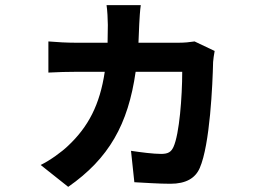

<svg xmlns="http://www.w3.org/2000/svg" viewBox="-20 -650 1040 746"><path d="M814 -452 736 -489C717 -486 696 -484 675 -484H518L521 -556C522 -576 524 -611 527 -630H394C397 -612 399 -572 399 -553L398 -484H273C242 -484 202 -486 168 -489V-368C202 -370 246 -371 274 -371H387C368 -243 323 -157 244 -83C220 -60 175 -27 138 -9L245 76C403 -34 478 -167 507 -371H688C688 -275 677 -129 654 -79C645 -60 634 -52 606 -52C576 -52 529 -58 489 -64L502 58C542 60 596 64 642 64C703 64 739 42 756 3C796 -88 806 -323 808 -409C809 -419 811 -438 814 -452Z"/></svg>

Font: Noto Sans Mono CJK SC
Style: Bold
Weight: 700
Designer: Ryoko NISHIZUKA 西塚涼子 (kana, bopomofo & ideographs); Paul D. Hunt (Latin, Greek & Cyrillic); Sandoll Communications 산돌커뮤니
Foundry: Adobe
Version: Version 2.004;hotconv 1.0.118;makeotfexe 2.5.65603